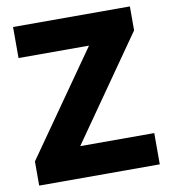

<svg xmlns="http://www.w3.org/2000/svg" viewBox="-81 -783 756 853"><g transform="rotate(-10 297.5 -357.0)"><path d="M571 0H27V-109L353 -574H35V-714H562V-606L237 -141H571Z"/></g></svg>

Font: Noto Kufi Arabic ExtraBold
Style: Regular
Weight: 800
Designer: Monotype Design Team, David Williams, Khaled Hosny
Foundry: Google LLC
Version: Version 2.109; ttfautohint (v1.8.4.7-5d5b)